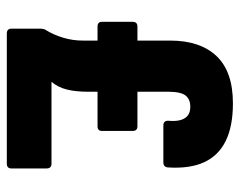

<svg xmlns="http://www.w3.org/2000/svg" viewBox="-90 -613 703 563"><g transform="rotate(90 261.5 -331.5)"><path d="M78 0Q64 0 64 -14V-97Q64 -102 65 -107Q66 -112 69 -116Q82 -137 90.5 -165Q99 -193 99 -223V-479Q99 -567 144.5 -615Q190 -663 283 -663Q350 -663 393 -642Q436 -621 455.5 -579Q475 -537 471 -473Q470 -459 456 -459H348Q334 -459 334 -473Q336 -493 332.5 -507.5Q329 -522 319.5 -530Q310 -538 293 -538Q271 -538 260 -524Q249 -510 249 -473V-239Q249 -202 242.5 -176Q236 -150 220 -131H460Q474 -131 474 -116V-14Q474 0 460 0ZM58 -266Q44 -266 44 -279V-369Q44 -383 58 -383H350Q364 -383 364 -369V-279Q364 -266 350 -266Z"/></g></svg>

Font: Sofia Sans Condensed Black
Style: Regular
Weight: 900
Designer: Botio Nikoltchev, Ani Petrova
Foundry: lettersoup
Version: Version 4.101